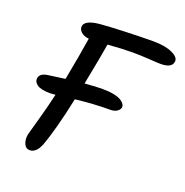

<svg xmlns="http://www.w3.org/2000/svg" viewBox="-124 -804 873 908"><g transform="rotate(20 312.5 -350.0)"><path d="M121.1 -7.8Q101.6 -7.8 92.5 -28.6Q83.5 -49.3 88.9 -76.2Q90.3 -82.5 111.6 -158Q132.8 -233.4 147 -295.9Q129.4 -293.9 121.1 -293.9Q73.7 -293.9 54.2 -308.1Q34.7 -322.3 39.1 -342.8Q43.9 -365.7 81.1 -371.1Q112.3 -376 166 -382.8Q191.9 -518.6 204.1 -599.1Q178.7 -601.1 164.3 -614.7Q149.9 -628.4 152.8 -645Q159.2 -675.3 231 -682.1Q266.6 -685.5 349.9 -688.7Q433.1 -691.9 497.1 -691.9Q556.6 -691.9 593 -674.6Q629.4 -657.2 624 -633.8Q618.2 -603 564 -603Q548.3 -603 503.9 -606Q459.5 -608.9 422.9 -608.9Q369.1 -608.9 296.9 -603Q286.6 -538.6 257.8 -393.1Q314.9 -397.9 347.2 -397.9Q379.9 -397.9 404.5 -392.8Q429.2 -387.7 441.7 -379.6Q454.1 -371.6 459.2 -363Q464.4 -354.5 462.9 -346.2Q460.4 -334.5 447.5 -326.2Q434.6 -317.9 416 -317.9Q329.6 -317.9 240.2 -307.1Q205.1 -141.1 172.9 -55.2Q153.8 -7.8 121.1 -7.8Z"/></g></svg>

Font: Shantell Sans Irregular
Style: Italic
Weight: 400
Italic angle: -11.31°
Designer: Stephen Nixon, Anya Danilova, Shantell Martin
Foundry: Arrow Type
Version: Version 1.006;[9816181b4]